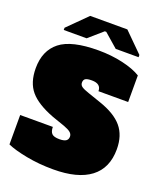

<svg xmlns="http://www.w3.org/2000/svg" viewBox="-175 -1090 1024 1215"><g transform="rotate(20 337.0 -482.5)"><path d="M17 -40V-238H237Q237 -207 251 -193Q265 -179 302 -179Q333 -179 346.5 -188.5Q360 -198 360 -217Q360 -233 347 -244.5Q334 -256 302 -268L216 -298Q105 -340 56.5 -397Q8 -454 8 -551Q8 -669 85.5 -730.5Q163 -792 344 -792Q431 -792 507.5 -774.5Q584 -757 631 -728V-549H431Q431 -599 369 -599Q339 -599 326.5 -591.5Q314 -584 314 -565Q314 -548 328.5 -538Q343 -528 376 -517L463 -487Q569 -451 617.5 -393.5Q666 -336 666 -243Q666 -116 580.5 -51Q495 14 330 14Q234 14 148.5 -2.5Q63 -19 17 -40ZM92 -838V-853L219 -979H469L596 -853V-838H442L349 -919H339L246 -838Z"/></g></svg>

Font: Alfa Slab One
Style: Regular
Weight: 400
Designer: JM Sole
Foundry: JM Sole
Version: Version 2.000